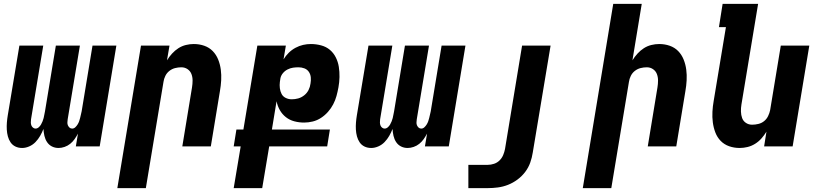

<svg xmlns="http://www.w3.org/2000/svg" viewBox="-20 -755 4240 990"><path d="M94 8Q75 8 59.5 0.5Q44 -7 34.5 -21Q25 -35 20.5 -52Q16 -69 15 -87Q14 -105 15.5 -123.5Q17 -142 20 -160L80 -520H203L140 -140Q139 -132 139 -124Q139 -116 141.5 -109Q144 -102 150 -97Q156 -92 163 -92Q172 -92 179.5 -98.5Q187 -105 191.5 -113Q196 -121 199.5 -129.5Q203 -138 205 -146.5Q207 -155 208.5 -163.5Q210 -172 212 -181L268 -520H392L329 -140Q328 -132 327.5 -124Q327 -116 330 -109Q333 -102 338.5 -97Q344 -92 352 -92Q361 -92 368 -98.5Q375 -105 380 -113Q385 -121 388 -129.5Q391 -138 393 -146.5Q395 -155 397 -163.5Q399 -172 401 -181L457 -520H580L494 0H371L382 -66Q374 -51 364.5 -37.5Q355 -24 342 -13.5Q329 -3 313 2.5Q297 8 282 8Q263 8 247.5 0Q232 -8 222.5 -22.5Q213 -37 209 -54.5Q205 -72 204 -90Q197 -72 187 -54.5Q177 -37 163 -22.5Q149 -8 130.5 0Q112 8 94 8Z M585 215 707 -520H854L841 -444Q852 -462 867 -478.5Q882 -495 900 -506.5Q918 -518 938.5 -523Q959 -528 979 -528Q1008 -528 1033.5 -519Q1059 -510 1077 -491.5Q1095 -473 1105 -448Q1115 -423 1118.5 -396Q1122 -369 1120.5 -341Q1119 -313 1114 -285L1067 0H920L970 -304Q973 -322 973 -340Q973 -358 967 -373.5Q961 -389 947 -398.5Q933 -408 915 -408Q899 -408 883 -404Q867 -400 853.5 -389.5Q840 -379 832.5 -363.5Q825 -348 823 -333L732 215Z M1185 215 1221 0H1185L1199 -87H1235L1307 -520H1454L1442 -449Q1453 -467 1468.5 -482.5Q1484 -498 1503.5 -508.5Q1523 -519 1543 -523.5Q1563 -528 1583 -528Q1610 -528 1636 -521Q1662 -514 1681 -498Q1700 -482 1711.5 -459Q1723 -436 1727 -410.5Q1731 -385 1730.5 -358Q1730 -331 1725 -304Q1721 -282 1715 -260Q1709 -238 1698 -217Q1687 -196 1671 -178Q1655 -160 1635 -147Q1615 -134 1592.5 -128.5Q1570 -123 1548 -123Q1522 -123 1497.5 -129.5Q1473 -136 1454 -151Q1435 -166 1423 -187Q1411 -208 1406 -233L1382 -87H1681L1667 0H1368L1332 215ZM1484 -243Q1501 -243 1517.5 -247.5Q1534 -252 1548.5 -263.5Q1563 -275 1571 -291Q1579 -307 1581 -324Q1584 -340 1582.5 -356Q1581 -372 1572.5 -384.5Q1564 -397 1549.5 -402.5Q1535 -408 1519 -408Q1505 -408 1491 -406Q1477 -404 1463 -397Q1449 -390 1439 -378Q1429 -366 1426 -352L1423 -332Q1421 -316 1423 -300Q1425 -284 1432 -270.5Q1439 -257 1453.5 -250Q1468 -243 1484 -243Z M1894 8Q1875 8 1859.5 0.5Q1844 -7 1834.5 -21Q1825 -35 1820.5 -52Q1816 -69 1815 -87Q1814 -105 1815.5 -123.5Q1817 -142 1820 -160L1880 -520H2003L1940 -140Q1939 -132 1939 -124Q1939 -116 1941.5 -109Q1944 -102 1950 -97Q1956 -92 1963 -92Q1972 -92 1979.5 -98.5Q1987 -105 1991.5 -113Q1996 -121 1999.5 -129.5Q2003 -138 2005 -146.5Q2007 -155 2008.5 -163.5Q2010 -172 2012 -181L2068 -520H2192L2129 -140Q2128 -132 2127.5 -124Q2127 -116 2130 -109Q2133 -102 2138.5 -97Q2144 -92 2152 -92Q2161 -92 2168 -98.5Q2175 -105 2180 -113Q2185 -121 2188 -129.5Q2191 -138 2193 -146.5Q2195 -155 2197 -163.5Q2199 -172 2201 -181L2257 -520H2380L2294 0H2171L2182 -66Q2174 -51 2164.5 -37.5Q2155 -24 2142 -13.5Q2129 -3 2113 2.5Q2097 8 2082 8Q2063 8 2047.5 0Q2032 -8 2022.5 -22.5Q2013 -37 2009 -54.5Q2005 -72 2004 -90Q1997 -72 1987 -54.5Q1977 -37 1963 -22.5Q1949 -8 1930.5 0Q1912 8 1894 8Z M2395 215V95H2495Q2511 95 2527.5 89.5Q2544 84 2556 72Q2568 60 2574.5 44.5Q2581 29 2584 13L2672 -520H2819L2727 32Q2723 58 2714 83.5Q2705 109 2688 131.5Q2671 154 2648 171Q2625 188 2599.5 198Q2574 208 2547.5 211.5Q2521 215 2495 215Z M2985 215 3142 -735H3289L3241 -444Q3252 -462 3267 -478.5Q3282 -495 3300 -506.5Q3318 -518 3338.5 -523Q3359 -528 3379 -528Q3408 -528 3433.5 -519Q3459 -510 3477 -491.5Q3495 -473 3505 -448Q3515 -423 3518.5 -396Q3522 -369 3520.5 -341Q3519 -313 3514 -285L3467 0H3320L3370 -304Q3373 -322 3373 -340Q3373 -358 3367 -373.5Q3361 -389 3347 -398.5Q3333 -408 3315 -408Q3299 -408 3283 -404Q3267 -400 3253.5 -389.5Q3240 -379 3232.5 -363.5Q3225 -348 3223 -333L3132 215Z M3794 8Q3765 8 3739.5 -1Q3714 -10 3696 -28.5Q3678 -47 3668.5 -72Q3659 -97 3655.5 -124Q3652 -151 3653.5 -179Q3655 -207 3660 -235L3723 -615H3687L3706 -735H3889L3803 -216Q3800 -198 3800.5 -180Q3801 -162 3806.5 -146.5Q3812 -131 3826 -121.5Q3840 -112 3858 -112Q3874 -112 3890.5 -116Q3907 -120 3920 -130.5Q3933 -141 3940.5 -156.5Q3948 -172 3951 -187L4006 -520H4153L4067 0H3920L3932 -76Q3921 -58 3906.5 -41.5Q3892 -25 3873.5 -13.5Q3855 -2 3834.5 3Q3814 8 3794 8Z"/></svg>

Font: Iosevka Heavy Extended
Style: Italic
Weight: 900
Width: 7
Italic angle: -9°
Monospace: yes
Designer: Belleve Invis
Foundry: Belleve Invis
Version: Version 32.5.0; ttfautohint (v1.8.4)